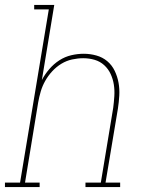

<svg xmlns="http://www.w3.org/2000/svg" viewBox="-57 -755 577 775"><path d="M-37 0V-18H24L140 -717H81V-735H162L112 -432Q124 -455 142 -476Q160 -497 182.5 -511.5Q205 -526 230.5 -532Q256 -538 281 -538Q307 -538 332 -531Q357 -524 376 -508Q395 -492 406 -469Q417 -446 421.5 -421Q426 -396 424.5 -369.5Q423 -343 419 -317L369 -18H428V0H288V-18H350L400 -320Q403 -343 404.5 -367Q406 -391 402.5 -413.5Q399 -436 389.5 -456.5Q380 -477 363.5 -492Q347 -507 325 -513.5Q303 -520 279 -520Q257 -520 234 -515Q211 -510 190.5 -497.5Q170 -485 153.5 -467Q137 -449 125.5 -428.5Q114 -408 107.5 -386Q101 -364 97 -341L44 -18H103V0Z"/></svg>

Font: Iosevka Slab Thin Oblique
Style: Regular
Weight: 100
Italic angle: -9°
Monospace: yes
Designer: Belleve Invis
Foundry: Belleve Invis
Version: Version 11.1.0; ttfautohint (v1.8.3)